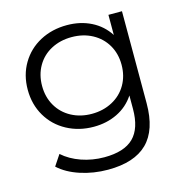

<svg xmlns="http://www.w3.org/2000/svg" viewBox="-107 -631 900 931"><g transform="rotate(-15 343.0 -165.5)"><path d="M586 -526V-64Q586 70 520.5 134.5Q455 199 323 199Q250 199 184.5 177.5Q119 156 78 118L114 64Q152 98 206.5 117Q261 136 321 136Q421 136 468 89.5Q515 43 515 -55V-122Q482 -72 428.5 -46Q375 -20 310 -20Q236 -20 175.5 -52.5Q115 -85 80.5 -143.5Q46 -202 46 -276Q46 -350 80.5 -408Q115 -466 175 -498Q235 -530 310 -530Q377 -530 431 -503Q485 -476 518 -425V-526ZM517 -276Q517 -332 491.5 -375.5Q466 -419 420.5 -443.5Q375 -468 317 -468Q260 -468 214.5 -444Q169 -420 143.5 -376Q118 -332 118 -276Q118 -220 143.5 -176Q169 -132 214.5 -107.5Q260 -83 317 -83Q374 -83 420 -107.5Q466 -132 491.5 -176Q517 -220 517 -276Z"/></g></svg>

Font: Montserrat-Regular
Style: Regular
Weight: 400
Version: Version 7.200